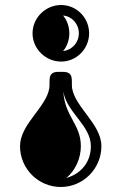

<svg xmlns="http://www.w3.org/2000/svg" viewBox="-20 -732 485 767"><path d="M213 -445C167 -445 181 -408 177 -380C165 -303 60 -236 60 -148C60 -58 133 15 223 15C312 15 385 -58 385 -148C385 -236 280 -303 268 -380C264 -408 278 -445 232 -445ZM110 -599C110 -537 162 -486 224 -486C286 -486 336 -537 336 -599C336 -661 286 -712 224 -712C162 -712 110 -661 110 -599ZM232 -528C248 -547 257 -572 257 -599C257 -625 248 -651 232 -670C268 -667 295 -636 295 -599C295 -562 268 -532 232 -528ZM245 -21C280 -50 303 -98 303 -148C303 -236 239 -266 233 -366C247 -282 343 -231 343 -148C343 -83 302 -37 245 -21Z"/></svg>

Font: Fascinate Inline
Style: Regular
Weight: 900
Designer: Astigmatic (AOETI)
Foundry: Astigmatic (AOETI)
Version: Version 1.000